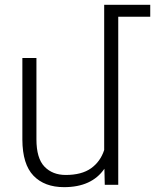

<svg xmlns="http://www.w3.org/2000/svg" viewBox="-20 -770 646 800"><path d="M606 -700.2H472.7V0H416.5L415 -66.9Q362.3 9.8 247.1 9.8Q165.5 9.8 119.6 -37.8Q73.7 -85.4 73.2 -188V-528.3H131.8V-189.5Q131.8 -110.4 165.3 -75.7Q198.7 -41 253.9 -41Q320.3 -41 359.4 -68.8Q398.4 -96.7 414.1 -145V-750H606Z"/></svg>

Font: Mardoto Light
Style: Regular
Weight: 400
Designer: Christian Robertson, Vahan Hovhannisyan
Foundry: Google
Version: Version 1.000